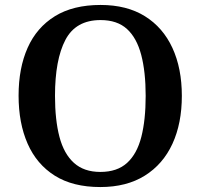

<svg xmlns="http://www.w3.org/2000/svg" viewBox="-20 -745 810 775"><path d="M385 10Q274 10 201 -36Q128 -82 91.5 -165Q55 -248 55 -359Q55 -470 91.5 -552Q128 -634 201.5 -679.5Q275 -725 386 -725Q492 -725 565 -679.5Q638 -634 676 -551.5Q714 -469 714 -358Q714 -247 676 -164.5Q638 -82 564.5 -36Q491 10 385 10ZM385 -51Q453 -51 493 -87.5Q533 -124 550.5 -192.5Q568 -261 568 -358Q568 -455 550 -523.5Q532 -592 492.5 -628Q453 -664 386 -664Q286 -664 244 -584Q202 -504 202 -358Q202 -261 220 -192.5Q238 -124 278.5 -87.5Q319 -51 385 -51Z"/></svg>

Font: Noto Serif Khmer SemiBold
Style: Regular
Weight: 600
Version: Version 2.003